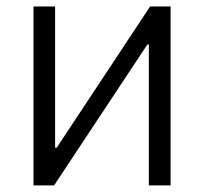

<svg xmlns="http://www.w3.org/2000/svg" viewBox="-20 -562 619 582"><path d="M497.1 0H431.2V-427.2H426.8L144 0H81.5V-542.5H147V-114.3H151.9L435.1 -542.5H497.1Z"/></svg>

Font: Inter 16pt Light
Style: Regular
Weight: 300
Version: Version 4.001;git-66647c0bb